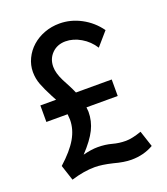

<svg xmlns="http://www.w3.org/2000/svg" viewBox="-135 -809 797 918"><g transform="rotate(-20 264.0 -350.0)"><path d="M163 -294Q165 -276 165 -266Q165 -217 138 -170.5Q111 -124 52 -71L78 8Q143 -12 198 -12Q234 -12 288 1Q339 15 376 15Q439 15 489 -14L462 -96Q413 -79 382 -79Q347 -79 315 -88Q282 -97 244 -97Q211 -97 169 -86Q219 -139 240 -181.5Q261 -224 261 -271Q261 -278 259 -294H418V-378H236Q226 -401 217 -418Q200 -450 197 -456Q176 -498 176 -530Q176 -571 203 -598Q230 -625 272 -625Q311 -625 349.5 -602.5Q388 -580 412 -542L471 -610Q436 -659 383.5 -687Q331 -715 274 -715Q233 -715 197 -701.5Q161 -688 134 -664Q107 -640 91.5 -607.5Q76 -575 76 -540Q76 -507 87.5 -476.5Q99 -446 122 -402Q127 -394 135 -378H55V-294Z"/></g></svg>

Font: RT Raleway SemiBold
Style: Regular
Weight: 400
Designer: Matt McInerney, Pablo Impallari, Rodrigo Fuenzalida — Edited by Milan Moffatt in April 2016
Foundry: Matt McInerney, Pablo Impallari, Rodrigo Fuenzalida — Edited by Milan Moffatt in April 2016
Version: Version 3.001